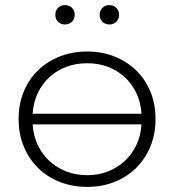

<svg xmlns="http://www.w3.org/2000/svg" viewBox="-20 -729 684 753"><path d="M322 -42Q366 -42 403 -56.5Q440 -71 468.5 -97Q497 -123 514.5 -159.5Q532 -196 535 -241H108Q111 -196 128.5 -159.5Q146 -123 174.5 -97Q203 -71 240.5 -56.5Q278 -42 322 -42ZM322 -481Q278 -481 240.5 -467Q203 -453 174.5 -427Q146 -401 128.5 -364.5Q111 -328 108 -283H535Q532 -328 514.5 -364.5Q497 -401 468.5 -427Q440 -453 403 -467Q366 -481 322 -481ZM322 -527Q380 -527 429 -507.5Q478 -488 514 -453Q550 -418 570 -369.5Q590 -321 590 -262Q590 -204 570 -155Q550 -106 514 -70.5Q478 -35 429 -15.5Q380 4 322 4Q264 4 214.5 -15.5Q165 -35 129 -70.5Q93 -106 73 -155Q53 -204 53 -262Q53 -321 73 -369.5Q93 -418 129 -453Q165 -488 214.5 -507.5Q264 -527 322 -527ZM409 -633Q393 -633 382 -643.5Q371 -654 371 -671Q371 -688 382 -698.5Q393 -709 409 -709Q425 -709 436 -698.5Q447 -688 447 -671Q447 -654 436 -643.5Q425 -633 409 -633ZM235 -633Q219 -633 208 -643.5Q197 -654 197 -671Q197 -688 208 -698.5Q219 -709 235 -709Q251 -709 262 -698.5Q273 -688 273 -671Q273 -654 262 -643.5Q251 -633 235 -633Z"/></svg>

Font: Montserrat-Alt1 Light
Style: Regular
Weight: 300
Designer: Differentunic
Foundry: Differentunic
Version: Version 7.222